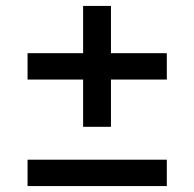

<svg xmlns="http://www.w3.org/2000/svg" viewBox="-20 -628 656 648"><path d="M260.5 -200V-359.5H73V-448.5H260.5V-608H354.5V-448.5H543V-359.5H354.5V-200ZM73 0V-89H543V0Z"/></svg>

Font: Overpass Mono Medium
Style: Regular
Weight: 500
Monospace: yes
Designer: Delve Withrington, Dave Bailey
Foundry: Delve Fonts LLC
Version: Version 4.000